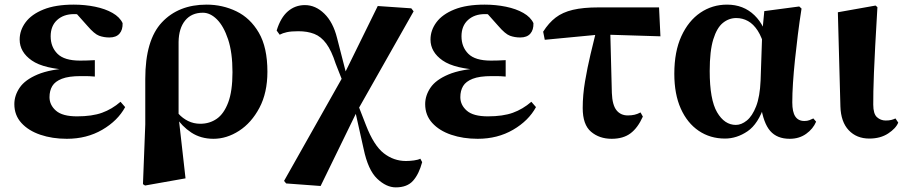

<svg xmlns="http://www.w3.org/2000/svg" viewBox="-20 -583 3910 830"><path d="M269 17Q206 17 154.5 -0.5Q103 -18 72.5 -51.5Q42 -85 42 -133Q42 -170 65 -204Q88 -238 142.5 -261Q197 -284 291 -289V-280Q170 -285 117.5 -321.5Q65 -358 65 -412Q65 -452 90.5 -486.5Q116 -521 168 -542Q220 -563 299 -563Q347 -563 391 -554Q435 -545 466.5 -527Q498 -509 510 -483Q511 -454 496.5 -437.5Q482 -421 453 -421Q429 -421 408.5 -428.5Q388 -436 358 -471L292 -545L356 -547L385 -518Q357 -520 337 -521Q317 -522 300 -522Q255 -522 227 -496.5Q199 -471 199 -426Q199 -380 228.5 -350.5Q258 -321 326 -321Q342 -321 356.5 -321.5Q371 -322 390 -323V-252Q365 -254 352 -254Q339 -254 329 -254Q277 -254 247.5 -242.5Q218 -231 206 -211Q194 -191 194 -163Q194 -129 222 -104.5Q250 -80 313 -80Q378 -80 421 -95.5Q464 -111 501 -143L521 -120Q489 -61 422 -22Q355 17 269 17Z M598 213 608 -45V-242Q608 -410 680 -486.5Q752 -563 873 -563Q942 -563 1002 -534Q1062 -505 1099 -441.5Q1136 -378 1136 -273Q1136 -182 1101.5 -117Q1067 -52 1013.5 -17.5Q960 17 903 17Q848 17 807 -10Q766 -37 740 -78H735L752 -91Q769 -72 793 -60Q817 -48 846 -48Q886 -48 917 -69.5Q948 -91 966.5 -140Q985 -189 985 -271Q985 -356 966 -413Q947 -470 918 -499Q889 -528 857 -528Q808 -528 780.5 -494.5Q753 -461 752 -402V-83L753 -69L782 188L607 219Z M1217 210 1208 199 1468 -262 1613 -557 1758 -547 1768 -534 1524 -103 1366 221ZM1691 227Q1650 227 1610.5 189.5Q1571 152 1552 61L1512 -118H1500L1525 -137L1562 -42Q1596 46 1639 79.5Q1682 113 1735 113Q1751 113 1769.5 110.5Q1788 108 1797 103L1805 118Q1791 170 1765.5 198.5Q1740 227 1691 227ZM1466 -219 1431 -308Q1413 -364 1390.5 -394.5Q1368 -425 1338.5 -436.5Q1309 -448 1270 -448Q1239 -448 1220.5 -444Q1202 -440 1189 -433L1176 -451Q1193 -507 1224.5 -534Q1256 -561 1298 -561Q1344 -561 1382 -524Q1420 -487 1437 -419L1483 -240H1498Z M2045 17Q1982 17 1930.5 -0.5Q1879 -18 1848.5 -51.5Q1818 -85 1818 -133Q1818 -170 1841 -204Q1864 -238 1918.5 -261Q1973 -284 2067 -289V-280Q1946 -285 1893.5 -321.5Q1841 -358 1841 -412Q1841 -452 1866.5 -486.5Q1892 -521 1944 -542Q1996 -563 2075 -563Q2123 -563 2167 -554Q2211 -545 2242.5 -527Q2274 -509 2286 -483Q2287 -454 2272.5 -437.5Q2258 -421 2229 -421Q2205 -421 2184.5 -428.5Q2164 -436 2134 -471L2068 -545L2132 -547L2161 -518Q2133 -520 2113 -521Q2093 -522 2076 -522Q2031 -522 2003 -496.5Q1975 -471 1975 -426Q1975 -380 2004.5 -350.5Q2034 -321 2102 -321Q2118 -321 2132.5 -321.5Q2147 -322 2166 -323V-252Q2141 -254 2128 -254Q2115 -254 2105 -254Q2053 -254 2023.5 -242.5Q1994 -231 1982 -211Q1970 -191 1970 -163Q1970 -129 1998 -104.5Q2026 -80 2089 -80Q2154 -80 2197 -95.5Q2240 -111 2277 -143L2297 -120Q2265 -61 2198 -22Q2131 17 2045 17Z M2335 -411 2328 -446Q2352 -484 2382 -507Q2412 -530 2456.5 -540.5Q2501 -551 2567 -551H2829L2835 -426L2576 -434ZM2624 17Q2571 17 2535 -13.5Q2499 -44 2499 -116Q2499 -172 2509 -231Q2519 -290 2532.5 -347Q2546 -404 2558 -452H2618L2625 -181Q2627 -129 2645 -106.5Q2663 -84 2694 -84Q2710 -84 2723 -87Q2736 -90 2749 -97L2759 -79Q2737 -30 2705.5 -6.5Q2674 17 2624 17Z M3114 16Q3050 16 3000.5 -17.5Q2951 -51 2923 -113.5Q2895 -176 2895 -264Q2895 -360 2925.5 -426.5Q2956 -493 3007.5 -528Q3059 -563 3123 -563Q3194 -563 3241.5 -517Q3289 -471 3301 -394H3307L3286 -375Q3274 -422 3255.5 -450.5Q3237 -479 3213.5 -492Q3190 -505 3163 -505Q3131 -505 3105 -484Q3079 -463 3063.5 -413Q3048 -363 3048 -276Q3048 -152 3080 -97.5Q3112 -43 3161 -43Q3185 -43 3208.5 -62Q3232 -81 3248.5 -123Q3265 -165 3268 -235L3275 -441L3284 -535L3435 -555L3445 -546Q3436 -489 3429 -432.5Q3422 -376 3416.5 -323.5Q3411 -271 3408 -224.5Q3405 -178 3405 -140Q3405 -99 3418 -79.5Q3431 -60 3457 -60Q3470 -60 3479 -63.5Q3488 -67 3496 -71L3508 -57Q3495 -26 3465 -4.5Q3435 17 3394 17Q3339 17 3309.5 -17Q3280 -51 3269 -127L3285 -129Q3258 -47 3211.5 -15.5Q3165 16 3114 16Z M3738 16Q3683 16 3649 -20Q3615 -56 3613 -123L3602 -530L3765 -559L3773 -552Q3767 -454 3763.5 -385Q3760 -316 3758 -268.5Q3756 -221 3755.5 -188.5Q3755 -156 3755 -131Q3755 -91 3771 -76.5Q3787 -62 3809 -62Q3823 -62 3833 -64.5Q3843 -67 3851 -71L3863 -53Q3853 -28 3819.5 -6Q3786 16 3738 16Z"/></svg>

Font: Noto Serif JP Black
Style: Regular
Weight: 900
Designer: Ryoko NISHIZUKA 西塚涼子 (kana & ideographs); Frank Grießhammer (Latin, Greek & Cyrillic); Wenlong ZHANG 张文龙 (bopomofo); San
Foundry: Adobe
Version: Version 2.003-H1;hotconv 1.1.1;makeotfexe 2.6.0